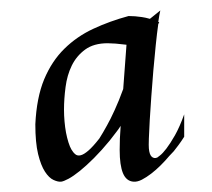

<svg xmlns="http://www.w3.org/2000/svg" viewBox="-20 -691 408 369"><path d="M334 -428.2Q328.1 -418.9 323 -412.1Q317.9 -405.3 314 -400.4Q309.1 -395 305.2 -391.1Q297.9 -382.3 288.8 -373.3Q279.8 -364.3 270.5 -357.2Q261.2 -350.1 252.7 -345.7Q244.1 -341.3 236.8 -341.8Q222.7 -342.8 216.3 -358.2Q210 -373.5 210 -402.8Q210 -412.6 210.4 -424.6Q210.9 -436.5 211.9 -449.2Q208 -442.9 204.1 -438Q200.2 -433.1 197.3 -429.2Q193.8 -424.8 190.9 -420.9Q175.3 -401.9 160.6 -387.2Q146 -372.6 133.5 -362.5Q121.1 -352.5 111.6 -347.4Q102.1 -342.3 97.2 -341.8Q91.3 -341.3 82.8 -345.2Q74.2 -349.1 66.4 -361.1Q58.6 -373 53.2 -395Q47.9 -417 47.9 -452.1Q50.3 -503.4 64.9 -538.6Q79.6 -573.7 103.8 -597.4Q127.9 -621.1 159.4 -635.7Q190.9 -650.4 227.1 -660.2Q232.9 -660.2 239.7 -659.7Q245.6 -659.2 252.7 -658.2Q259.8 -657.2 268.1 -654.8L288.1 -670.9Q287.1 -666.5 286.1 -661.1Q285.2 -655.8 284.2 -648.9Q285.2 -648.9 285.2 -648.4Q285.2 -647.9 286.1 -647.9L284.2 -645Q281.7 -627.4 279.3 -604Q276.9 -580.6 274.7 -555.4Q272.5 -530.3 270.8 -505.6Q269 -481 267.8 -460.2Q266.6 -439.5 266.1 -424.8Q265.6 -410.2 266.1 -405.8Q267.1 -394 271.5 -389.9Q275.9 -385.7 282.2 -388.2Q282.7 -388.7 287.6 -392.3Q292.5 -396 299.8 -405.5Q307.1 -415 316.2 -430.9Q325.2 -446.8 334 -471.2ZM223.1 -605Q211.9 -606.4 202.4 -607.2Q192.9 -607.9 187 -607.9Q160.2 -607.9 143.6 -595.7Q127 -583.5 117.9 -564.9Q108.9 -546.4 106 -523.7Q103 -501 103 -480Q103 -469.2 104 -457.8Q105 -446.3 106.9 -436Q108.9 -425.8 111.6 -417.2Q114.3 -408.7 117.2 -403.8Q120.6 -397.9 124.8 -394.5Q128.9 -391.1 135 -392.6Q141.1 -394 149.9 -401.6Q158.7 -409.2 170.9 -424.8Q177.7 -435.5 185.5 -449.7Q192.4 -461.9 200.4 -479.5Q208.5 -497.1 216.8 -520Z"/></svg>

Font: Quintessential
Style: Regular
Weight: 400
Designer: Astigmatic (AOETI)
Foundry: Astigmatic (AOETI)
Version: Version 1.000